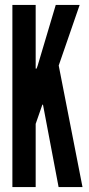

<svg xmlns="http://www.w3.org/2000/svg" viewBox="-20 -755 358 775"><path d="M30 0V-735H124V-490V-478H127.5L132 -490L205 -735H301.5L217 -490.5L313 0H216.5L153.5 -332.5H151L124 -255V0Z"/></svg>

Font: League Gothic SemiCondensed
Style: Regular
Weight: 400
Width: 4
Designer: The League of Moveable Type
Version: Version 2.001